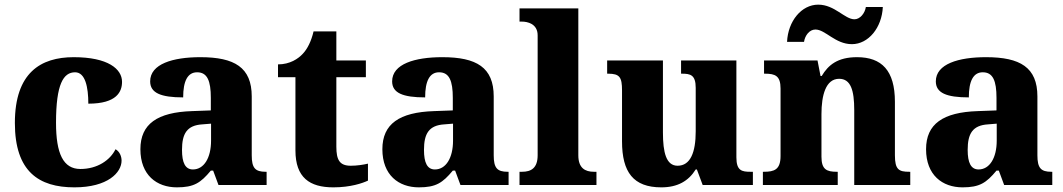

<svg xmlns="http://www.w3.org/2000/svg" viewBox="-20 -796 4575 826"><path d="M300 10C444 10 503 -54 503 -105C503 -123 495 -144 477 -154C454 -107 399 -69 326 -69C252 -69 221 -135 221 -268C221 -435 253 -485 303 -485C347 -485 360 -421 360 -350C483 -350 505 -402 505 -444C505 -499 445 -550 297 -550C155 -550 44 -483 44 -267C44 -58 147 10 300 10Z M741 10C814 10 843 -9 887 -62H897L920 0H1127V-57H1123C1078 -57 1063 -73 1063 -128V-381C1063 -506 989 -550 842 -550C724 -550 626 -521 626 -446C626 -396 672 -377 768 -377C768 -447 787 -485 828 -485C872 -485 887 -448 887 -375V-321L806 -318C657 -313 584 -263 584 -154C584 -43 654 10 741 10ZM810 -67C777 -67 763 -96 763 -151C763 -221 784 -257 851 -261L888 -264V-191C888 -116 857 -67 810 -67Z M1414 10C1488 10 1540 -8 1563 -19V-92C1542 -87 1515 -83 1489 -83C1441 -83 1427 -108 1427 -165V-464H1554V-536H1427V-661H1329C1319 -618 1302 -585 1283 -565C1263 -543 1227 -519 1176 -519V-464H1251V-149C1251 -32 1312 10 1414 10Z M1782 10C1855 10 1884 -9 1928 -62H1938L1961 0H2168V-57H2164C2119 -57 2104 -73 2104 -128V-381C2104 -506 2030 -550 1883 -550C1765 -550 1667 -521 1667 -446C1667 -396 1713 -377 1809 -377C1809 -447 1828 -485 1869 -485C1913 -485 1928 -448 1928 -375V-321L1847 -318C1698 -313 1625 -263 1625 -154C1625 -43 1695 10 1782 10ZM1851 -67C1818 -67 1804 -96 1804 -151C1804 -221 1825 -257 1892 -261L1929 -264V-191C1929 -116 1898 -67 1851 -67Z M2215 0H2546V-57H2535C2497 -57 2468 -73 2468 -128V-760H2215V-703H2226C2247 -703 2293 -695 2293 -644V-128C2293 -73 2265 -57 2226 -57H2215Z M2825 10C2895 10 2942 -17 2973 -67H2978L3003 0H3219V-57H3209C3172 -57 3148 -61 3148 -119V-536H2910V-479H2914C2950 -479 2973 -474 2973 -418V-231C2973 -140 2950 -83 2895 -83C2846 -83 2832 -140 2832 -226V-536H2592V-479H2596C2646 -479 2656 -464 2656 -407V-188C2656 -55 2705 10 2825 10Z M3645 -606C3716 -606 3774 -677 3778 -766H3705C3701 -739 3680 -713 3656 -713C3614 -713 3571 -776 3500 -776C3428 -776 3370 -705 3366 -616H3439C3443 -643 3462 -669 3488 -669C3531 -669 3573 -606 3645 -606ZM3262 0H3584V-57H3580C3536 -57 3514 -67 3514 -122V-305C3514 -385 3532 -457 3590 -457C3640 -457 3655 -408 3655 -322V0H3896V-57H3892C3847 -57 3830 -66 3830 -128V-358C3830 -493 3773 -550 3667 -550C3583 -550 3543 -516 3515 -469H3510L3497 -536H3267V-479H3271C3315 -479 3338 -470 3338 -415V-125C3338 -66 3311 -57 3266 -57H3262Z M4121 10C4194 10 4223 -9 4267 -62H4277L4300 0H4507V-57H4503C4458 -57 4443 -73 4443 -128V-381C4443 -506 4369 -550 4222 -550C4104 -550 4006 -521 4006 -446C4006 -396 4052 -377 4148 -377C4148 -447 4167 -485 4208 -485C4252 -485 4267 -448 4267 -375V-321L4186 -318C4037 -313 3964 -263 3964 -154C3964 -43 4034 10 4121 10ZM4190 -67C4157 -67 4143 -96 4143 -151C4143 -221 4164 -257 4231 -261L4268 -264V-191C4268 -116 4237 -67 4190 -67Z"/></svg>

Font: Noto Serif Myanmar ExtraBold
Style: Regular
Weight: 800
Designer: Ben Mitchell and the Monotype Design Team
Foundry: Monotype Imaging Inc.
Version: Version 2.106